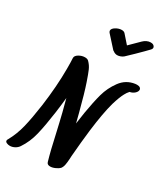

<svg xmlns="http://www.w3.org/2000/svg" viewBox="-268 -1270 1185 1364"><g transform="rotate(30 324.5 -588.5)"><path d="M615 -848Q632 -848 640.5 -841.5Q649 -835 649 -825Q649 -810 633 -795.5Q617 -781 594 -777L590 -772Q581 -763 569 -741Q550 -706 531 -642Q506 -552 487 -399Q475 -299 465 -176Q464 -169 464 -154Q462 -122 458 -101.5Q454 -81 443 -67Q434 -57 411.5 -46.5Q389 -36 370 -36Q345 -36 340 -56Q318 -130 287 -272Q282 -294 272 -337Q262 -380 254 -412L227 -515Q221 -452 212 -388Q196 -273 177.5 -196Q159 -119 118 -58Q107 -41 87.5 -30.5Q68 -20 48 -20Q34 -20 22 -25.5Q10 -31 10 -41Q10 -48 14 -53Q51 -119 69.5 -195.5Q88 -272 104 -385Q127 -554 127 -697Q127 -755 125 -784Q124 -803 148 -817.5Q172 -832 198 -832Q218 -832 228 -822Q251 -799 263.5 -770.5Q276 -742 295 -686Q320 -614 358 -468Q365 -443 377 -393Q381 -424 391 -488Q407 -584 425.5 -652Q444 -720 487 -778.5Q530 -837 601 -847Q606 -848 615 -848ZM261 -1070Q255 -1078 255 -1085Q255 -1102 279 -1116.5Q303 -1131 327 -1131Q345 -1131 354 -1121L413 -1054L490 -1130Q502 -1142 517.5 -1149.5Q533 -1157 549 -1157Q557 -1157 561 -1156Q571 -1154 577.5 -1147Q584 -1140 584 -1132Q584 -1123 576 -1115L542 -1080Q525 -1063 493 -1031.5Q461 -1000 437 -978Q428 -970 414 -964.5Q400 -959 387 -959Q377 -959 370 -962Q362 -964 357 -969Q347 -974 345 -977Z"/></g></svg>

Font: Sedgwick Ave
Style: Regular
Weight: 400
Designer: Kevin Burke, Pedro Vergani
Foundry: Google, Inc.
Version: Version 1.000